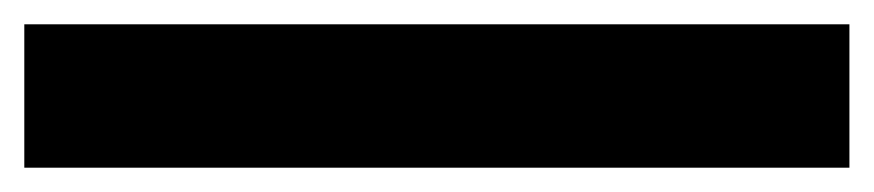

<svg xmlns="http://www.w3.org/2000/svg" viewBox="-20 42 719 158"><path d="M0 180V62H679V180Z"/></svg>

Font: Archivo SemiBold Expanded Black
Style: Regular
Weight: 900
Width: 7
Version: Version 2.001